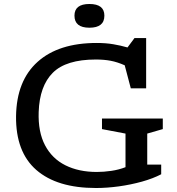

<svg xmlns="http://www.w3.org/2000/svg" viewBox="-20 -933 887 963"><path d="M718.5 -107.5H788.5V-59Q747.5 -37.5 691.8 -22Q636 -6.5 576 1.8Q516 10 461.5 10Q266 10 162.2 -80.5Q58.5 -171 60.5 -350Q63 -528 168.5 -622.8Q274 -717.5 465 -717.5Q510.5 -717.5 547.8 -711.2Q585 -705 619.5 -695L654.5 -742H713V-490H636L605.5 -605.5Q568 -622 535 -628.2Q502 -634.5 460.5 -634.5Q311.5 -634.5 245 -568.2Q178.5 -502 174 -371.5Q170.5 -271.5 205.8 -204.5Q241 -137.5 308 -104Q375 -70.5 465.5 -70.5Q500 -70.5 538 -76Q576 -81.5 609.5 -94.5V-263L491.5 -285.5V-338.5H796.5V-285.5L718.5 -263ZM428.5 -794Q353.5 -794 353.5 -854.5Q353.5 -913 428.5 -913Q503.5 -913 503.5 -854.5Q503.5 -794 428.5 -794Z"/></svg>

Font: Newsreader Caption
Style: Regular
Weight: 400
Designer: Hugues Gentile
Foundry: Production Type
Version: Version 1.001